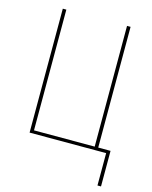

<svg xmlns="http://www.w3.org/2000/svg" viewBox="-134 -821 868 1100"><g transform="rotate(15 300.0 -271.5)"><path d="M553 192V0H99V-735H120V-19H480V-735H501V-19H574V192Z"/></g></svg>

Font: Iosevka Curly Thin Extended
Style: Regular
Weight: 100
Width: 7
Monospace: yes
Designer: Belleve Invis
Foundry: Belleve Invis
Version: Version 11.1.0; ttfautohint (v1.8.3)